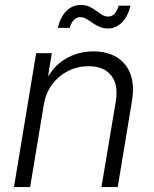

<svg xmlns="http://www.w3.org/2000/svg" viewBox="-20 -758 623 778"><path d="M157.7 -335 102.1 0H36.6L126.5 -542.5H189.9L169.4 -416L158.2 -418Q191.9 -487.8 244.1 -518.8Q296.4 -549.8 357.4 -549.8Q413.6 -549.8 452.6 -526.4Q491.7 -502.9 508.5 -458Q525.4 -413.1 514.6 -348.1L457 0H391.1L449.2 -347.2Q460.4 -415 430.4 -452.4Q400.4 -489.7 338.9 -489.7Q294.9 -489.7 256.8 -470.9Q218.8 -452.1 192.4 -417.5Q166 -382.8 157.7 -335ZM417.5 -642.6Q398.4 -642.6 383.1 -649.4Q367.7 -656.2 354.5 -665.5Q341.3 -674.8 329.6 -681.6Q317.9 -688.5 306.2 -688.5Q289.1 -688.5 277.8 -675.5Q266.6 -662.6 262.7 -645H214.4Q223.1 -685.5 247.3 -711.7Q271.5 -737.8 307.6 -737.8Q327.6 -737.8 342.5 -730.7Q357.4 -723.6 369.6 -714.6Q381.8 -705.6 393.3 -698.2Q404.8 -690.9 418 -690.9Q433.1 -690.9 443.4 -701.4Q453.6 -711.9 460.9 -734.9H508.8Q498.5 -691.9 474.4 -667.2Q450.2 -642.6 417.5 -642.6Z"/></svg>

Font: Inter 16pt Light
Style: Italic
Weight: 300
Italic angle: -9.3988°
Version: Version 4.001;git-66647c0bb